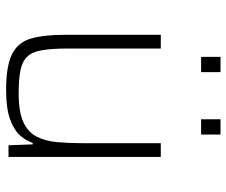

<svg xmlns="http://www.w3.org/2000/svg" viewBox="-78 -672 758 643"><g transform="rotate(90 301.5 -351.0)"><path d="M281 8Q201 8 161.5 -12Q122 -32 109.5 -75.5Q97 -119 97 -190V-510H143V-201Q143 -146 148.5 -113Q154 -80 170 -63Q186 -46 216 -40Q246 -34 294 -34Q356 -34 390 -50Q424 -66 438.5 -95Q453 -124 456.5 -162.5Q460 -201 460 -246V-510H506V0H467L464 -81H459Q451 -57 432.5 -37Q414 -17 378 -4.5Q342 8 281 8ZM171 -645V-710H222V-645ZM380 -645V-710H431V-645Z"/></g></svg>

Font: Saira ExtraLight
Style: Regular
Weight: 200
Designer: Hector Gatti with collaboration of the Omnibus-Type team
Foundry: Omnibus-Type
Version: Version 1.100; ttfautohint (v1.8.3)